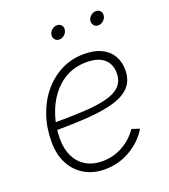

<svg xmlns="http://www.w3.org/2000/svg" viewBox="-134 -820 816 926"><g transform="rotate(-20 273.5 -357.0)"><path d="M246.6 9.3Q187.5 9.3 142.8 -16.8Q98.1 -43 73.2 -90.6Q48.3 -138.2 48.3 -202.6Q48.3 -275.9 70.1 -338.6Q91.8 -401.4 131.3 -448.5Q170.9 -495.6 224.1 -522Q277.3 -548.3 340.3 -548.3Q391.6 -548.3 427.5 -531.2Q463.4 -514.2 482.4 -482.7Q501.5 -451.2 501.5 -408.7Q501.5 -356.4 473.4 -324.7Q445.3 -293 391.4 -276.4Q337.4 -259.8 259.3 -253.9Q181.2 -248 81.1 -248L85 -285.6Q175.8 -285.6 245.1 -289.3Q314.5 -293 361.6 -305.2Q408.7 -317.4 433.1 -342Q457.5 -366.7 457.5 -408.2Q457.5 -455.1 426.8 -481.2Q396 -507.3 337.9 -507.3Q280.3 -507.3 234.6 -482.7Q189 -458 157.2 -415Q125.5 -372.1 108.4 -317.1Q91.3 -262.2 91.3 -202.1Q91.3 -151.9 109.6 -113.5Q127.9 -75.2 163.1 -53.5Q198.2 -31.7 248.5 -31.7Q305.7 -31.7 354 -59.1Q402.3 -86.4 431.2 -130.4L471.2 -117.2Q438 -61 377.9 -25.9Q317.9 9.3 246.6 9.3ZM453.1 -654.3Q439 -654.3 430.7 -664.6Q422.4 -674.8 424.3 -689Q426.8 -703.1 438.7 -713.1Q450.7 -723.1 464.8 -723.1Q479 -723.1 487.3 -713.1Q495.6 -703.1 493.2 -689Q491.2 -674.8 479.2 -664.6Q467.3 -654.3 453.1 -654.3ZM253.4 -654.3Q239.3 -654.3 230.7 -664.6Q222.2 -674.8 224.6 -689Q227.1 -703.1 239 -713.1Q251 -723.1 265.1 -723.1Q279.3 -723.1 287.6 -713.1Q295.9 -703.1 293.5 -689Q291 -674.8 279.3 -664.6Q267.6 -654.3 253.4 -654.3Z"/></g></svg>

Font: Inter 18pt ExtraLight
Style: Italic
Weight: 250
Italic angle: -9.3988°
Designer: Rasmus Andersson
Foundry: rsms
Version: Version 4.001;git-66647c0bb